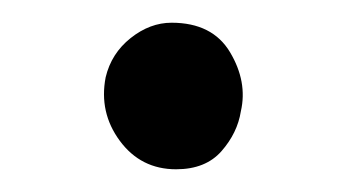

<svg xmlns="http://www.w3.org/2000/svg" viewBox="-20 -349 299 169"><path d="M135 -200Q104 -200 85.5 -225Q67 -250 73 -281Q78 -302 95 -315.5Q112 -329 131 -329Q167 -329 182.5 -303Q198 -277 192 -251Q189 -232 175 -216Q161 -200 135 -200Z"/></svg>

Font: Shantell Sans Normal
Style: Italic
Weight: 300
Italic angle: -11.31°
Designer: Stephen Nixon, Anya Danilova, Shantell Martin
Foundry: Arrow Type
Version: Version 1.008;[a672d596b]